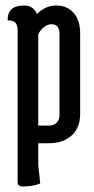

<svg xmlns="http://www.w3.org/2000/svg" viewBox="-20 -520 343 697"><path d="M119 -64H158Q175 -64 185.5 -74.5Q196 -85 196 -102V-397Q196 -432 167 -432Q152 -432 138.5 -420.5Q125 -409 119 -396ZM119 0V80L126 146Q99 157 64 157Q44 157 44 142V-407Q44 -428 36.5 -437Q29 -446 8 -446Q7 -472 21.5 -486Q36 -500 68.5 -500Q101 -500 114 -469Q145 -500 184 -500Q223 -500 247 -473.5Q271 -447 271 -398V-106Q271 -56 240 -28Q209 0 156 0Z"/></svg>

Font: Medula One
Style: Regular
Weight: 400
Designer: Luciano Vergara
Foundry: Luciano Vergara
Version: Version 1.002